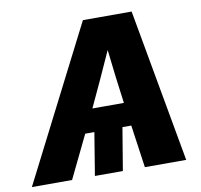

<svg xmlns="http://www.w3.org/2000/svg" viewBox="-120 -813 939 898"><g transform="rotate(-10 349.0 -364.0)"><path d="M-40 0 330.6 -727.5H562L692.9 0H496.6L467.8 -202.6H425.8L392.1 0H259.3L292.5 -202.6H249L150.9 0ZM302.7 -313H452.1L451.2 -319.8Q442.9 -380.9 435.3 -441.9Q427.7 -502.9 420.4 -569.8Q390.6 -502.9 362.5 -441.9Q334.5 -380.9 305.7 -319.8Z"/></g></svg>

Font: Inter Display ExtraBold
Style: Italic
Weight: 800
Italic angle: -9.39999°
Designer: Rasmus Andersson
Foundry: rsms
Version: Version 4.000;git-a52131595